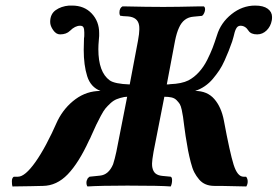

<svg xmlns="http://www.w3.org/2000/svg" viewBox="-20 -671 1002 693"><path d="M22.9 -17.1Q22.9 -28.8 29.8 -33.2H38.1H44.9Q70.3 -33.2 107.9 -86.2Q145.5 -139.2 188 -235.8Q211.9 -283.2 252.4 -313Q293 -342.8 342.8 -342.8Q307.1 -356.4 294.7 -396Q282.2 -435.5 282.2 -491.2Q282.2 -497.1 282.7 -511.5Q283.2 -525.9 283.2 -533.2Q284.2 -537.1 284.2 -543.9V-554.2Q284.2 -566.4 281.2 -572.3Q278.3 -578.1 269 -578.1Q251 -578.1 232.9 -560.1Q219.7 -546.9 196.8 -546.9Q182.6 -546.9 171.9 -562.3Q161.1 -577.6 161.1 -591.8Q161.1 -620.1 180.9 -634.3Q200.7 -648.4 229 -650.9H240.2Q284.2 -650.9 311 -622.3Q337.9 -593.8 337.9 -551.8V-541Q337.4 -535.6 336.7 -526.1Q335.9 -516.6 335.4 -508.8Q335 -501 335 -493.2Q335 -410.6 376 -380.9Q394 -368.2 448.2 -366.2L478 -523.9Q482.9 -550.8 482.9 -564.9Q482.9 -576.2 481.9 -580.1Q477.1 -608.9 441.9 -611.8L423.8 -612.8Q420.9 -613.8 415 -613.8Q411.1 -616.2 411.1 -626Q411.1 -641.6 421.9 -647.9H431.2Q511.2 -646 569.8 -646Q617.7 -646 695.8 -647.9H715.8Q720.2 -645 720.2 -637.2Q720.2 -631.3 717 -624Q713.9 -616.7 709 -613.8Q707.5 -613.8 704.1 -613.3Q700.7 -612.8 699.2 -612.8L678.2 -610.8Q642.1 -607.9 626 -570.8Q617.7 -553.2 611.8 -523.9L582 -366.2Q590.3 -366.2 594.2 -367.2Q635.7 -368.7 660.2 -380.9Q681.2 -392.1 698.2 -410.9Q715.3 -429.7 727.8 -454.6Q740.2 -479.5 747.3 -498Q754.4 -516.6 763.2 -543.9Q776.9 -588.9 815.7 -619.9Q854.5 -650.9 900.9 -650.9Q930.7 -650.9 946.3 -639.4Q961.9 -627.9 961.9 -609.9Q961.9 -601.1 960.9 -597.2Q957 -575.7 942.4 -561.3Q927.7 -546.9 908.2 -546.9Q885.7 -546.9 877 -560.1Q865.7 -578.1 848.1 -578.1Q842.3 -578.1 838.4 -575.2Q834.5 -572.3 831.5 -566.2Q828.6 -560.1 826.9 -554Q825.2 -547.9 822.8 -537.8Q820.3 -527.8 817.9 -521Q811 -501.5 805.4 -487.3Q799.8 -473.1 790.8 -452.9Q781.7 -432.6 771.5 -417.2Q761.2 -401.9 748.3 -386.5Q735.4 -371.1 719 -359.9Q702.6 -348.6 684.1 -342.8Q728 -342.8 753.4 -313.7Q778.8 -284.7 788.1 -235.8Q809.6 -120.1 823.2 -76.7Q836.9 -33.2 858.9 -33.2H863.8H868.2Q871.6 -29.8 873 -23.9Q874 -21 874 -15.1Q874 -6.3 869.1 2L776.9 0H753.9Q736.3 0 722.7 -5.6Q709 -11.2 698.7 -23.2Q688.5 -35.2 681.4 -48.8Q674.3 -62.5 668.5 -85.4Q662.6 -108.4 658.7 -128.4Q654.8 -148.4 649.9 -180.2Q647.5 -195.3 644.8 -217Q642.1 -238.8 640.6 -249.3Q639.2 -259.8 636 -274.4Q632.8 -289.1 628.7 -295.7Q624.5 -302.2 617.2 -309.6Q609.9 -316.9 599.1 -319.3Q588.4 -321.8 573.2 -321.8L534.2 -123Q528.8 -91.8 528.8 -81.1Q528.8 -70.8 529.8 -66.9Q532.7 -51.8 541.5 -44.7Q550.3 -37.6 565.9 -36.1L585.9 -34.2Q587.4 -34.2 591.1 -33.7Q594.7 -33.2 596.2 -33.2Q601.1 -30.8 601.1 -21Q601.1 -7.8 596.2 2Q558.6 -1 445.8 -1H434.1Q344.2 -1 295.9 2Q292 -2 292 -12.2Q292 -19.5 296.9 -27.8Q301.3 -32.2 303.2 -33.2Q304.7 -33.2 307.9 -33.7Q311 -34.2 313 -34.2L340.8 -37.1Q372.1 -40 388.2 -78.1Q394.5 -97.7 399.9 -123L439 -321.8Q437 -321.8 433.3 -321.3Q429.7 -320.8 428.2 -320.8Q413.1 -317.9 401.1 -313Q389.2 -308.1 378.7 -298.3Q368.2 -288.6 360.8 -279.8Q353.5 -271 343.8 -252.7Q334 -234.4 327.6 -220.9Q321.3 -207.5 309.1 -180.2Q305.7 -171.4 301.8 -165Q264.2 -83 224.4 -41.7Q184.6 -0.5 134.8 0Q127 0 112.8 0.5Q98.6 1 90.8 1L24.9 2Q22.9 -3.9 22.9 -17.1Z"/></svg>

Font: Common Serif
Style: Bold Italic
Weight: 700
Italic angle: -12°
Designer: Philipp H. Poll, Khaled Hosny
Foundry: Stefan Peev, Context Ltd.
Version: Version 1.026